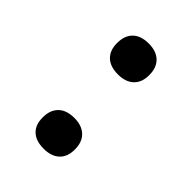

<svg xmlns="http://www.w3.org/2000/svg" viewBox="-128 -425 489 489"><g transform="rotate(45 116.5 -180.5)"><path d="M59.1 -46.9Q59.1 -72.8 74 -87.4Q88.9 -102.1 117.2 -102.1Q144.5 -102.1 159.7 -87.4Q174.8 -72.8 174.8 -46.9V-44.9Q174.8 -19.5 159.7 -5.4Q144.5 8.8 117.2 8.8Q88.9 8.8 74 -5.4Q59.1 -19.5 59.1 -44.9ZM59.1 -313V-314.9Q59.1 -340.8 74 -355.5Q88.9 -370.1 117.2 -370.1Q144.5 -370.1 159.7 -355.5Q174.8 -340.8 174.8 -314.9V-313Q174.8 -287.6 159.7 -273.2Q144.5 -258.8 117.2 -258.8Q88.9 -258.8 74 -273.2Q59.1 -287.6 59.1 -313Z"/></g></svg>

Font: LT Wave Text
Style: Regular
Weight: 400
Designer: Daniel Lyons
Version: Version 2.5 (Glyphs App)